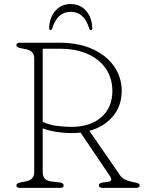

<svg xmlns="http://www.w3.org/2000/svg" viewBox="-20 -906 694 926"><path d="M567 -468Q567 -395.5 524.5 -345Q482 -294.5 411 -275L559.5 -60Q569.5 -46 584.8 -39.2Q600 -32.5 615 -29.5Q638.5 -24.5 646 -21.8Q653.5 -19 653.5 -12Q653.5 0 636.5 0H474Q457 0 457 -12Q457 -23.5 476 -26L501 -29Q526.5 -32 510 -57L368.5 -266.5Q347 -264 325 -264Q292 -264 254.8 -269.5Q217.5 -275 186 -287V-75Q186 -35.5 227 -31L268 -26Q287 -23.5 287 -12Q287 0 270 0H76Q59 0 59 -12Q59 -22 78 -26L104 -31Q145 -39 145 -75V-625Q145 -661 104 -669L78 -674Q59 -678 59 -688Q59 -700 76 -700H266Q360 -700 427.5 -668.8Q495 -637.5 531 -585Q567 -532.5 567 -468ZM186 -671V-318Q221 -302.5 260 -298.2Q299 -294 322 -294Q416 -294 469 -341Q522 -388 522 -468Q522 -526.5 492 -572.5Q462 -618.5 404.8 -644.8Q347.5 -671 266 -671ZM321 -849Q256 -849 232 -769Q229.5 -761 224 -761Q217 -761 217 -770Q218.5 -821.5 247 -854Q275.5 -886.5 321 -886.5Q366.5 -886.5 395 -854Q423.5 -821.5 425 -770Q425 -761 418 -761Q412.5 -761 410 -769Q386 -849 321 -849Z"/></svg>

Font: Fraunces 9pt S100 Thin
Style: Regular
Weight: 100
Version: Version 1.000; ttfautohint (v1.8.3)